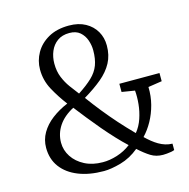

<svg xmlns="http://www.w3.org/2000/svg" viewBox="-110 -860 962 975"><g transform="rotate(-15 371.0 -372.0)"><path d="M719 -400V-357L646.5 -346Q648 -298.5 636.5 -254.2Q625 -210 604.2 -172.5Q583.5 -135 556.5 -107Q572 -92 587.5 -79.5Q603 -67 619.2 -57.5Q635.5 -48 653 -42.5Q670.5 -37 690 -36.5V-3Q683.5 0 672.5 2Q661.5 4 649.5 5Q637.5 6 629.5 6Q593.5 6 565.8 -11.2Q538 -28.5 505 -58.5Q459.5 -21 407.8 -6.5Q356 8 318.5 8Q242 8 185 -14.8Q128 -37.5 96.2 -80Q64.5 -122.5 64.5 -182Q64.5 -224 85.2 -259.8Q106 -295.5 142.5 -323.5Q179 -351.5 226.5 -371.5Q191.5 -417.5 164.5 -467.2Q137.5 -517 137.5 -574Q137.5 -620 160.5 -660.8Q183.5 -701.5 228 -726.8Q272.5 -752 336.5 -752Q387 -752 422.8 -732.2Q458.5 -712.5 477.8 -679.2Q497 -646 497 -604.5Q497 -553.5 476 -514.2Q455 -475 415.5 -442Q376 -409 320.5 -376Q352 -333 383.8 -293.5Q415.5 -254 450 -215.2Q484.5 -176.5 524 -136.5Q547 -164.5 559.2 -200.8Q571.5 -237 575.2 -275Q579 -313 576 -346L508 -357V-400ZM215.5 -584Q215.5 -543.5 228.5 -511.8Q241.5 -480 260.5 -454Q279.5 -428 297.5 -405Q343.5 -435 371.5 -461.8Q399.5 -488.5 411.8 -521Q424 -553.5 424 -599Q424 -625.5 414.8 -652.2Q405.5 -679 384.8 -697Q364 -715 329 -715Q291 -715 265.8 -696.8Q240.5 -678.5 228 -648.5Q215.5 -618.5 215.5 -584ZM324.5 -37Q360 -36.5 400.5 -49.2Q441 -62 473 -87Q447 -111 418 -142Q389 -173 359.2 -208Q329.5 -243 301.8 -277.8Q274 -312.5 250.5 -343Q198 -315.5 171.2 -275.2Q144.5 -235 144.5 -187.5Q144.5 -147.5 167 -113.2Q189.5 -79 230 -58Q270.5 -37 324.5 -37Z"/></g></svg>

Font: Merriweather 48pt Light
Style: Regular
Weight: 300
Version: Version 2.100